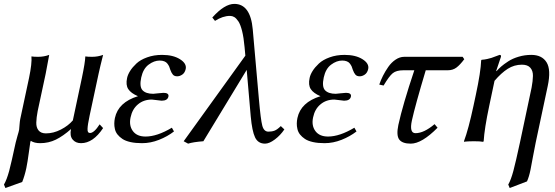

<svg xmlns="http://www.w3.org/2000/svg" viewBox="-27 -718 2823 976"><path d="M474.1 -342.8 428.7 -130.9Q423.3 -105 420.9 -90.1Q418.5 -75.2 418 -63.2Q417.5 -51.3 420.7 -46.6Q423.8 -42 430.7 -42Q451.2 -42 479.5 -85.9L497.1 -66.9Q446.3 9.8 384.8 9.8Q357.4 9.8 342 -9Q326.7 -27.8 334 -62Q293.9 -26.4 257.1 -8.3Q220.2 9.8 176.8 9.8Q147.9 9.8 129.4 -2Q129.4 -1.5 128.9 -0.7Q128.4 0 127.9 1.7Q127.4 3.4 127 4.9Q126 9.8 119.6 57.4Q113.3 105 106.9 136.2Q98.6 175.3 85.9 207L0.5 237.8L-6.8 220.2Q7.3 195.8 19.5 151.4Q30.8 108.9 52.7 6.8Q55.7 -6.8 62 -27.8Q68.4 -48.3 70.3 -59.1Q71.3 -64 72.3 -83Q73.7 -101.6 75.7 -111.8L120.6 -321.8Q136.2 -397 132.8 -431.2Q144.5 -429.2 167 -429.2Q196.3 -429.2 223.1 -439Q211.9 -375 205.1 -342.8L164.6 -153.8Q158.2 -120.6 157.5 -95.5Q156.7 -70.3 168.9 -55.2Q181.2 -40 206.5 -40Q244.6 -40 282.2 -59.3Q319.8 -78.6 343.3 -106L389.2 -321.8Q405.8 -400.9 406.7 -431.2Q418.5 -429.2 441.4 -429.2Q470.2 -429.2 497.1 -439Q481.4 -377 474.1 -342.8Z M636.7 -121.1Q627.9 -79.6 648.4 -51.8Q668.9 -23.9 712.9 -23.9Q771.5 -23.9 846.7 -68.8L857.4 -49.8Q824.7 -24.4 781.7 -7.3Q738.8 9.8 694.8 9.8Q661.6 9.8 636.2 4.2Q610.8 -1.5 595.5 -11.7Q580.1 -22 570.3 -34.4Q560.5 -46.9 557.1 -62Q553.7 -77.1 554 -90.6Q554.2 -104 557.1 -118.2Q574.2 -198.2 674.3 -229Q638.7 -244.1 625 -265.1Q611.3 -286.1 619.1 -321.8Q622.6 -338.4 634.3 -357.2Q646 -376 666.3 -395Q686.5 -414.1 720.9 -426.5Q755.4 -439 796.9 -439Q853 -439 887.9 -417Q922.9 -395 917 -367.2Q912.6 -347.7 899.7 -338.9Q886.7 -330.1 874 -330.1Q859.4 -330.1 852.1 -338.4Q844.7 -346.7 838.9 -362.8Q835.9 -373.5 833 -379.9Q830.1 -386.2 824.2 -394.3Q818.4 -402.3 808.3 -406.2Q798.3 -410.2 784.7 -410.2Q756.3 -410.2 728.5 -389.4Q700.7 -368.7 690.9 -324.2Q680.7 -276.9 697.8 -259Q714.8 -241.2 752 -241.2L776.9 -243.7Q801.8 -246.1 804.2 -246.1Q818.4 -246.1 824.7 -241.2Q831.1 -236.3 829.1 -227.1Q824.7 -206.1 794.4 -206.1Q790.5 -206.1 770 -209Q749.5 -211.9 745.1 -211.9Q703.1 -211.9 674.3 -187.5Q645.5 -163.6 636.7 -121.1Z M1418.5 -60.1Q1398.4 -30.3 1370.1 -9Q1341.8 12.2 1320.3 12.2Q1284.7 12.2 1269.5 -19.8Q1254.4 -51.8 1247.6 -126L1227.1 -362.8L1006.8 0Q955.1 3.9 929.2 12.2L906.7 0L1220.2 -435.1L1216.3 -478Q1211.9 -527.8 1203.6 -560.5Q1195.3 -593.8 1184.6 -609.6Q1173.8 -625.5 1163.8 -631.3Q1153.8 -637.2 1142.1 -637.2Q1105.5 -637.2 1065.9 -611.8L1052.2 -628.9Q1114.3 -698.2 1164.1 -698.2Q1246.1 -698.2 1257.8 -568.8L1289.1 -213.9Q1298.3 -108.9 1306.4 -78.9Q1314.5 -48.8 1337.4 -48.8Q1355.5 -48.8 1368.9 -54Q1382.3 -59.1 1400.4 -77.1Z M1564.5 -121.1Q1555.7 -79.6 1576.2 -51.8Q1596.7 -23.9 1640.6 -23.9Q1699.2 -23.9 1774.4 -68.8L1785.2 -49.8Q1752.4 -24.4 1709.5 -7.3Q1666.5 9.8 1622.6 9.8Q1589.4 9.8 1564 4.2Q1538.6 -1.5 1523.2 -11.7Q1507.8 -22 1498 -34.4Q1488.3 -46.9 1484.9 -62Q1481.4 -77.1 1481.7 -90.6Q1481.9 -104 1484.9 -118.2Q1502 -198.2 1602.1 -229Q1566.4 -244.1 1552.7 -265.1Q1539.1 -286.1 1546.9 -321.8Q1550.3 -338.4 1562 -357.2Q1573.7 -376 1594 -395Q1614.3 -414.1 1648.7 -426.5Q1683.1 -439 1724.6 -439Q1780.8 -439 1815.7 -417Q1850.6 -395 1844.7 -367.2Q1840.3 -347.7 1827.4 -338.9Q1814.5 -330.1 1801.8 -330.1Q1787.1 -330.1 1779.8 -338.4Q1772.5 -346.7 1766.6 -362.8Q1763.7 -373.5 1760.7 -379.9Q1757.8 -386.2 1752 -394.3Q1746.1 -402.3 1736.1 -406.2Q1726.1 -410.2 1712.4 -410.2Q1684.1 -410.2 1656.2 -389.4Q1628.4 -368.7 1618.7 -324.2Q1608.4 -276.9 1625.5 -259Q1642.6 -241.2 1679.7 -241.2L1704.6 -243.7Q1729.5 -246.1 1731.9 -246.1Q1746.1 -246.1 1752.4 -241.2Q1758.8 -236.3 1756.8 -227.1Q1752.4 -206.1 1722.2 -206.1Q1718.3 -206.1 1697.8 -209Q1677.2 -211.9 1672.9 -211.9Q1630.9 -211.9 1602.1 -187.5Q1573.2 -163.6 1564.5 -121.1Z M2027.8 -429.2H2324.7L2333 -417Q2311.5 -388.2 2293.2 -374.5Q2274.9 -360.8 2249 -360.8H2137.2Q2083.5 -181.6 2066.9 -106Q2052.7 -41 2085 -41Q2127.9 -41 2182.1 -86.9L2197.3 -68.8Q2117.2 12.2 2061 12.2Q2018.1 12.2 2002.4 -8.8Q1986.8 -29.8 1998 -83Q2020 -184.1 2079.1 -360.8H2023.4Q1987.8 -360.8 1969.5 -345.9Q1951.2 -331.1 1922.9 -283.2L1900.9 -288.1Q1908.7 -310.5 1919.9 -333Q1931.2 -355.5 1947 -378.2Q1962.9 -400.9 1984.1 -415Q2005.4 -429.2 2027.8 -429.2Z M2497.6 -356.9Q2507.8 -368.7 2521 -380.1Q2534.2 -391.6 2556.6 -406.2Q2579.1 -420.9 2609.9 -429.9Q2640.6 -439 2673.8 -439Q2728 -439 2751.5 -401.1Q2774.9 -363.3 2757.3 -280.8L2696.3 5.9Q2689.9 36.6 2682.1 79.1Q2673.8 126 2669.9 144Q2662.6 180.7 2651.9 204.1L2564 237.8L2556.6 220.2Q2570.3 196.8 2582.8 150.1Q2595.2 103.5 2616.2 5.9L2675.3 -272.9Q2681.6 -306.2 2682.1 -332Q2682.6 -357.9 2668.9 -373.5Q2655.3 -389.2 2626 -389.2Q2586.9 -389.2 2554 -368.2Q2521 -347.2 2486.8 -307.1L2460 -180.2Q2435.5 -64.5 2431.6 0L2428.7 2.9Q2415.5 0 2381.3 0Q2365.7 0 2353.5 0.7Q2341.3 1.5 2336.4 2L2332 2.9L2331.5 0Q2354.5 -61.5 2379.9 -180.2L2391.6 -234.9Q2417 -353.5 2418.9 -411.1L2421.4 -414.1Q2436 -415 2450 -418.2Q2463.9 -421.4 2471.4 -423.8Q2479 -426.3 2493.4 -431.9Q2507.8 -437.5 2512.7 -439Q2521.5 -439 2519.5 -429.2L2495.1 -356.9Z"/></svg>

Font: Linux Biolinum G
Style: Italic
Weight: 400
Italic angle: -12°
Designer: Philipp H. Poll
Foundry: Philipp H. Poll
Version: Version 0.5.1